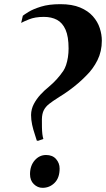

<svg xmlns="http://www.w3.org/2000/svg" viewBox="-20 -890 508 921"><path d="M156.5 -215.5Q153.5 -227 146.5 -247.2Q139.5 -267.5 134.2 -291.5Q129 -315.5 129 -338.5Q129.5 -367 142.5 -391.5Q155.5 -416 174.5 -436.5Q193.5 -457 213 -472.5Q235.5 -491.5 252.2 -510Q269 -528.5 284 -550.5Q291.5 -562 297 -578.2Q302.5 -594.5 305.8 -615Q309 -635.5 309 -657.5Q309 -714.5 294.5 -747.5Q280 -780.5 253.5 -794.8Q227 -809 190.5 -809Q148 -809 118.8 -797Q89.5 -785 81.5 -780L89.5 -814.5Q96 -820 117.5 -833.2Q139 -846.5 176.8 -858.2Q214.5 -870 269.5 -870Q326 -870 364.2 -854Q402.5 -838 425.5 -812Q448.5 -786 458.5 -755.2Q468.5 -724.5 468.5 -695Q468.5 -643.5 447.5 -601.2Q426.5 -559 393 -526.5Q375.5 -508.5 355 -490.8Q334.5 -473 310.2 -455.5Q286 -438 256.5 -420Q233 -405 216 -391.8Q199 -378.5 190.2 -361.5Q181.5 -344.5 181 -318Q181 -298 181.2 -279.8Q181.5 -261.5 183.2 -247Q185 -232.5 188 -223.5L162.5 -214.5ZM124 -54.5Q124 -95 146.5 -120.8Q169 -146.5 201 -146.5Q232 -146.5 249 -127Q266 -107.5 266 -81.5Q266 -37 242 -13Q218 11 184 11Q160.5 11 142.2 -6.8Q124 -24.5 124 -54.5Z"/></svg>

Font: Merriweather 144pt ExtraBold
Style: Italic
Weight: 800
Italic angle: -7.8°
Version: Version 2.101